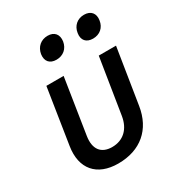

<svg xmlns="http://www.w3.org/2000/svg" viewBox="-185 -906 970 1041"><g transform="rotate(-30 300.0 -386.0)"><path d="M473 -645C515 -645 546 -671 552 -713C559 -755 536 -782 494 -782C452 -782 421 -755 415 -713C408 -671 431 -645 473 -645ZM244 -645C286 -645 317 -671 324 -713C330 -755 308 -782 266 -782C224 -782 193 -755 186 -713C180 -671 202 -645 244 -645ZM253 10C393 10 485 -69 506 -204L561 -550H453L398 -205C386 -128 338 -84 269 -84C200 -84 167 -128 179 -205L233 -550H125L71 -204C50 -72 120 10 253 10Z"/></g></svg>

Font: JetBrains Mono SemiBold
Style: Italic
Weight: 472
Italic angle: -9°
Monospace: yes
Designer: Philipp Nurullin, Konstantin Bulenkov
Foundry: JetBrains
Version: Version 2.305